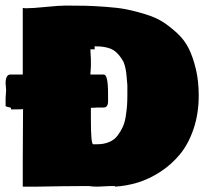

<svg xmlns="http://www.w3.org/2000/svg" viewBox="-36 -699 765 699"><path d="M204.1 -678.7Q248 -678.7 276.9 -678Q305.7 -677.2 349.9 -674.1Q394 -670.9 424.1 -665Q454.1 -659.2 492.4 -647.5Q530.8 -635.7 556.2 -619.6Q581.5 -603.5 608.6 -578.6Q635.7 -553.7 651.4 -522Q667 -490.2 677.2 -447Q687.5 -403.8 687.5 -351.6Q687.5 -285.2 668.7 -229.7Q649.9 -174.3 619.1 -137.2Q588.4 -100.1 548.1 -73.7Q507.8 -47.4 466.3 -34.7Q424.8 -22 382.8 -19.5V-21.5H361.3Q356.4 -21.5 341.3 -20.5Q326.2 -19.5 319.3 -19.5Q299.8 -19.5 289.1 -21.5H254.9Q203.1 -21.5 99.6 -19.5H46.9V-123Q46.9 -152.3 47.4 -210.4Q47.9 -268.6 47.9 -301.8Q39.1 -300.8 25.4 -300.8H3.9V-306.6Q-14.2 -311 -15.6 -312.5V-341.8Q-13.7 -363.3 -13.7 -371.1Q-13.7 -375 -14.6 -383.1Q-15.6 -391.1 -15.6 -395.5Q-15.6 -427.7 2 -427.7H46.9V-669.9Q48.3 -669.9 52.7 -669.4Q57.1 -668.9 58.6 -668.9Q82.5 -668.9 131.1 -673.8Q179.7 -678.7 204.1 -678.7ZM317.4 -173.8Q342.3 -173.8 361.3 -181.9Q380.4 -189.9 391.8 -205.1Q403.3 -220.2 410.9 -236.8Q418.5 -253.4 421.9 -275.9Q425.3 -298.3 426.5 -315.2Q427.7 -332 427.7 -353.5V-388.7Q427.2 -392.1 424.8 -421.9Q422.4 -451.7 414.1 -472.7Q406.2 -487.8 396.7 -498.8Q387.2 -509.8 377.9 -515.9Q368.7 -522 356.2 -525.1Q343.8 -528.3 333.5 -529.3Q323.2 -530.3 308.6 -530.3V-519.5H293Q293 -515.1 293.9 -501.7Q294.9 -488.3 294.9 -484.4V-457Q294.9 -451.2 293.9 -441.4Q293 -431.6 293 -427.7H341.8Q357.4 -427.7 357.4 -358.4V-331.1Q357.4 -307.6 341.8 -307.6H318.4Q310.5 -306.6 294.9 -306.6V-263.7Q294.9 -177.2 302.7 -173.8Z"/></svg>

Font: Bowlby One SC
Style: Regular
Weight: 400
Width: 1
Version: Version 1.2